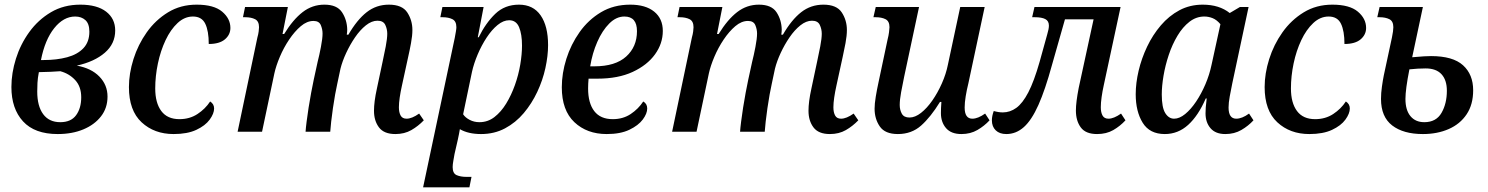

<svg xmlns="http://www.w3.org/2000/svg" viewBox="-20 -566 6392 825"><path d="M228 10Q129 10 79 -44.5Q29 -99 29 -192Q29 -252 48.5 -314Q68 -376 106 -428.5Q144 -481 199 -513.5Q254 -546 325 -546Q397 -546 436 -516Q475 -486 475 -435Q475 -378 430.5 -339.5Q386 -301 310 -284Q372 -273 407 -237Q442 -201 442 -151Q442 -102 414 -66Q386 -30 338 -10Q290 10 228 10ZM303 -495Q253 -495 213 -445Q173 -395 156 -308H167Q224 -308 268.5 -320Q313 -332 338.5 -359Q364 -386 364 -430Q364 -464 347 -479.5Q330 -495 303 -495ZM239 -41Q285 -41 307 -71Q329 -101 329 -148Q329 -194 303 -222Q277 -250 239 -260Q203 -257 147 -256Q142 -230 141 -210Q140 -190 140 -173Q140 -110 165.5 -75.5Q191 -41 239 -41Z M726 10Q643 10 588.5 -40.5Q534 -91 534 -192Q534 -250 553.5 -312Q573 -374 610.5 -427Q648 -480 702 -513Q756 -546 825 -546Q899 -546 934.5 -516Q970 -486 970 -446Q970 -417 946.5 -397Q923 -377 877 -377Q877 -433 862 -464Q847 -495 809 -495Q773 -495 743 -467Q713 -439 691.5 -393.5Q670 -348 658.5 -293.5Q647 -239 647 -186Q647 -124 673 -89Q699 -54 751 -54Q795 -54 828.5 -76Q862 -98 883 -130Q900 -119 900 -100Q900 -78 881 -52Q862 -26 823.5 -8Q785 10 726 10Z M1679 10Q1630 10 1608.5 -18.5Q1587 -47 1587 -90Q1587 -109 1590 -132.5Q1593 -156 1600 -188L1624 -301Q1631 -332 1637.5 -366.5Q1644 -401 1644 -421Q1644 -441 1635.5 -459Q1627 -477 1602 -477Q1577 -477 1552 -457Q1527 -437 1505.5 -405.5Q1484 -374 1467.5 -338.5Q1451 -303 1443 -271L1429 -205Q1425 -188 1420 -160Q1415 -132 1410.5 -101Q1406 -70 1403 -43Q1400 -16 1399 0H1293Q1294 -16 1297.5 -43.5Q1301 -71 1306 -103.5Q1311 -136 1317 -167.5Q1323 -199 1328 -223L1345 -301Q1352 -328 1359 -364.5Q1366 -401 1366 -422Q1366 -440 1358.5 -458Q1351 -476 1327 -476Q1299 -476 1272.5 -453.5Q1246 -431 1222.5 -396Q1199 -361 1182.5 -322Q1166 -283 1159 -251L1106 0H1001L1086 -405Q1090 -419 1091.5 -431Q1093 -443 1093 -449Q1093 -475 1076 -483.5Q1059 -492 1034 -492H1024L1033 -536H1217L1194 -420H1201Q1239 -482 1280.5 -514Q1322 -546 1374 -546Q1428 -546 1449.5 -513.5Q1471 -481 1472 -439Q1472 -433 1471.5 -428Q1471 -423 1470 -417H1477Q1514 -481 1555.5 -513.5Q1597 -546 1651 -546Q1708 -546 1730 -512.5Q1752 -479 1752 -437Q1752 -413 1746 -380.5Q1740 -348 1734 -322L1707 -198Q1701 -171 1697.5 -147Q1694 -123 1694 -105Q1694 -83 1701.5 -69.5Q1709 -56 1727 -56Q1750 -56 1781 -78L1801 -49Q1777 -24 1747.5 -7Q1718 10 1679 10Z M1798 239 1934 -403Q1937 -419 1939 -431Q1941 -443 1941 -449Q1941 -475 1924 -483.5Q1907 -492 1882 -492H1872L1881 -536H2058L2033 -406H2037Q2067 -467 2108 -506.5Q2149 -546 2210 -546Q2271 -546 2303 -500Q2335 -454 2335 -372Q2335 -326 2323.5 -273.5Q2312 -221 2288.5 -171Q2265 -121 2230.5 -80Q2196 -39 2150 -14.5Q2104 10 2047 10Q1992 10 1956 -11Q1955 -2 1952 11Q1949 24 1947 35L1933 96Q1931 108 1928 124.5Q1925 141 1925 152Q1925 179 1942 186.5Q1959 194 1984 194H2006L1997 239ZM2040 -41Q2076 -41 2104.5 -63Q2133 -85 2155 -121Q2177 -157 2192.5 -200.5Q2208 -244 2215.5 -288.5Q2223 -333 2223 -370Q2223 -419 2210.5 -449Q2198 -479 2168 -479Q2143 -479 2118 -458.5Q2093 -438 2071 -404.5Q2049 -371 2032.5 -332Q2016 -293 2008 -257L1970 -75Q1979 -61 1998 -51Q2017 -41 2040 -41Z M2587 10Q2502 10 2448 -41Q2394 -92 2394 -191Q2394 -251 2413.5 -313Q2433 -375 2470.5 -428Q2508 -481 2562.5 -513.5Q2617 -546 2688 -546Q2754 -546 2791 -516Q2828 -486 2828 -433Q2828 -379 2794.5 -332.5Q2761 -286 2698.5 -257Q2636 -228 2547 -228H2509Q2508 -217 2507.5 -206.5Q2507 -196 2507 -186Q2507 -123 2533.5 -88.5Q2560 -54 2613 -54Q2657 -54 2690 -76Q2723 -98 2744 -130Q2761 -120 2761 -100Q2761 -78 2742 -52.5Q2723 -27 2684.5 -8.5Q2646 10 2587 10ZM2516 -281H2534Q2624 -281 2670.5 -323Q2717 -365 2717 -432Q2717 -495 2663 -495Q2628 -495 2598 -465Q2568 -435 2546.5 -386Q2525 -337 2516 -281Z M3546 10Q3497 10 3475.5 -18.5Q3454 -47 3454 -90Q3454 -109 3457 -132.5Q3460 -156 3467 -188L3491 -301Q3498 -332 3504.5 -366.5Q3511 -401 3511 -421Q3511 -441 3502.5 -459Q3494 -477 3469 -477Q3444 -477 3419 -457Q3394 -437 3372.5 -405.5Q3351 -374 3334.5 -338.5Q3318 -303 3310 -271L3296 -205Q3292 -188 3287 -160Q3282 -132 3277.5 -101Q3273 -70 3270 -43Q3267 -16 3266 0H3160Q3161 -16 3164.5 -43.5Q3168 -71 3173 -103.5Q3178 -136 3184 -167.5Q3190 -199 3195 -223L3212 -301Q3219 -328 3226 -364.5Q3233 -401 3233 -422Q3233 -440 3225.5 -458Q3218 -476 3194 -476Q3166 -476 3139.5 -453.5Q3113 -431 3089.5 -396Q3066 -361 3049.5 -322Q3033 -283 3026 -251L2973 0H2868L2953 -405Q2957 -419 2958.5 -431Q2960 -443 2960 -449Q2960 -475 2943 -483.5Q2926 -492 2901 -492H2891L2900 -536H3084L3061 -420H3068Q3106 -482 3147.5 -514Q3189 -546 3241 -546Q3295 -546 3316.5 -513.5Q3338 -481 3339 -439Q3339 -433 3338.5 -428Q3338 -423 3337 -417H3344Q3381 -481 3422.5 -513.5Q3464 -546 3518 -546Q3575 -546 3597 -512.5Q3619 -479 3619 -437Q3619 -413 3613 -380.5Q3607 -348 3601 -322L3574 -198Q3568 -171 3564.5 -147Q3561 -123 3561 -105Q3561 -83 3568.5 -69.5Q3576 -56 3594 -56Q3617 -56 3648 -78L3668 -49Q3644 -24 3614.5 -7Q3585 10 3546 10Z M3838 10Q3783 10 3760.5 -22.5Q3738 -55 3738 -99Q3738 -120 3743 -150.5Q3748 -181 3755 -213L3794 -397Q3798 -412 3800 -427.5Q3802 -443 3802 -449Q3802 -475 3785 -483.5Q3768 -492 3743 -492H3733L3743 -536H3929L3865 -236Q3858 -203 3852 -170Q3846 -137 3846 -115Q3846 -94 3855 -77.5Q3864 -61 3888 -61Q3912 -61 3937.5 -81Q3963 -101 3986 -134Q4009 -167 4027 -207.5Q4045 -248 4053 -288L4106 -536H4211L4141 -208Q4134 -180 4129.5 -152.5Q4125 -125 4125 -104Q4125 -56 4158 -56Q4182 -56 4213 -78L4232 -49Q4210 -25 4180 -7.5Q4150 10 4111 10Q4067 10 4045 -15.5Q4023 -41 4023 -80Q4023 -90 4023.5 -102Q4024 -114 4025 -128H4019Q3979 -63 3938 -26.5Q3897 10 3838 10Z M4304 10Q4275 10 4258.5 -6Q4242 -22 4242 -49Q4242 -67 4250 -89Q4271 -83 4289 -83Q4320 -83 4347 -102.5Q4374 -122 4398.5 -169Q4423 -216 4447 -300L4480 -419Q4487 -442 4487 -456Q4487 -476 4471.5 -484Q4456 -492 4427 -492H4415L4425 -536H4795L4723 -201Q4717 -174 4713.5 -149Q4710 -124 4710 -105Q4710 -83 4717.5 -69.5Q4725 -56 4743 -56Q4766 -56 4797 -78L4816 -49Q4793 -24 4763.5 -7Q4734 10 4694 10Q4645 10 4624 -18.5Q4603 -47 4603 -91Q4603 -109 4606 -133Q4609 -157 4615 -188L4679 -483H4556L4500 -286Q4471 -180 4442 -115Q4413 -50 4379.5 -20Q4346 10 4304 10Z M4985 10Q4920 10 4890 -38.5Q4860 -87 4860 -161Q4860 -209 4872.5 -262Q4885 -315 4909 -365.5Q4933 -416 4968 -457Q5003 -498 5048 -522Q5093 -546 5148 -546Q5219 -546 5264 -510L5308 -536H5345L5275 -208Q5269 -179 5264 -151.5Q5259 -124 5259 -104Q5259 -56 5292 -56Q5317 -56 5347 -78L5366 -49Q5344 -25 5314 -7.5Q5284 10 5245 10Q5203 10 5181.5 -15Q5160 -40 5160 -79Q5160 -92 5161 -105Q5162 -118 5165 -143H5161Q5129 -69 5085.5 -29.5Q5042 10 4985 10ZM5025 -56Q5048 -56 5072.5 -76Q5097 -96 5119.5 -129.5Q5142 -163 5159.5 -204Q5177 -245 5186 -288L5224 -462Q5208 -481 5190.5 -488Q5173 -495 5155 -495Q5120 -495 5091 -472.5Q5062 -450 5039.5 -412.5Q5017 -375 5002 -330Q4987 -285 4979.5 -240.5Q4972 -196 4972 -160Q4972 -104 4987 -80Q5002 -56 5025 -56Z M5606 10Q5523 10 5468.5 -40.5Q5414 -91 5414 -192Q5414 -250 5433.5 -312Q5453 -374 5490.5 -427Q5528 -480 5582 -513Q5636 -546 5705 -546Q5779 -546 5814.5 -516Q5850 -486 5850 -446Q5850 -417 5826.5 -397Q5803 -377 5757 -377Q5757 -433 5742 -464Q5727 -495 5689 -495Q5653 -495 5623 -467Q5593 -439 5571.5 -393.5Q5550 -348 5538.5 -293.5Q5527 -239 5527 -186Q5527 -124 5553 -89Q5579 -54 5631 -54Q5675 -54 5708.5 -76Q5742 -98 5763 -130Q5780 -119 5780 -100Q5780 -78 5761 -52Q5742 -26 5703.5 -8Q5665 10 5606 10Z M6094 10Q6010 10 5962 -27Q5914 -64 5914 -141Q5914 -166 5918 -194Q5922 -222 5926 -242L5961 -405Q5967 -434 5967 -449Q5967 -475 5950 -483.5Q5933 -492 5908 -492H5898L5908 -536H6094L6048 -320Q6079 -323 6099 -324Q6119 -325 6129 -325Q6223 -325 6266.5 -285.5Q6310 -246 6310 -178Q6310 -117 6282 -75Q6254 -33 6205 -11.5Q6156 10 6094 10ZM6100 -41Q6151 -41 6174 -81Q6197 -121 6197 -176Q6197 -222 6174 -247Q6151 -272 6106 -272Q6073 -272 6036 -268Q6019 -182 6019 -141Q6019 -93 6040.5 -67Q6062 -41 6100 -41Z"/></svg>

Font: Noto Serif SemiCondensed Medium
Style: Italic
Weight: 500
Width: 4
Italic angle: -12°
Designer: Monotype Design Team
Foundry: Monotype Imaging Inc.
Version: Version 2.013